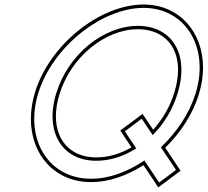

<svg xmlns="http://www.w3.org/2000/svg" viewBox="-20 -775 923 854"><path d="M150.1 -360C212.4 -564 429.9 -739 618.2 -740C806.2 -740 912.8 -562 850.1 -360C822.8 -270.8 766.3 -186.4 695.4 -119.9L743.7 -48L762.8 -19L687.7 37L668.6 8L622.2 -61.2C547.4 -10.4 464.1 20.4 384.9 20C194.9 20 87.7 -156 150.1 -360ZM230.1 -360C177.5 -188 256 -59 409.3 -60C470 -60 531.2 -80 586.1 -114.9L554.5 -162L535.4 -191L610.5 -247L629.7 -218L659.2 -174C709 -224.2 748.5 -288.1 770.1 -360C823 -533 746.5 -659 593.8 -660C439.8 -660 282.6 -532 230.1 -360ZM135.7 -364.4C123.3 -323.7 117.3 -283.9 117.3 -246.1C117.1 -87.7 222.8 35 384.8 35C463.5 35.4 544.7 6.5 618 -40.4L656.1 16.3L683.9 58.5L783.1 -15.4L756.2 -56.3L714.9 -117.8C783.7 -185.1 837.4 -267.4 864.4 -355.5C877 -396.1 883 -435.9 883.1 -473.8C883.4 -631.2 778.8 -755 618.2 -755C421.7 -754 199.9 -574.3 135.7 -364.4ZM244.4 -355.6C295.3 -522.2 447.9 -645 593.7 -645C616.6 -644.9 637.4 -641.7 656 -636.1C752.9 -606.7 798.9 -505.5 755.7 -364.3C736.7 -301.1 702.5 -243.2 661.2 -197.9L642.1 -226.3L614.3 -268.5L515.1 -194.6L542 -153.7L564.9 -119.6C515.1 -90.7 462.2 -75 409.2 -75C385.8 -74.8 364.5 -77.9 345.5 -83.7C248.6 -113.1 201.8 -216.1 244.4 -355.6Z"/></svg>

Font: Nordica Plus
Style: NordicaClassicLightOblOl
Weight: 300
Version: Version 1.01